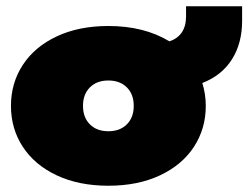

<svg xmlns="http://www.w3.org/2000/svg" viewBox="-20 -578 793 613"><path d="M15 -240Q15 -313 53 -371Q91 -429 161.5 -462Q232 -495 326 -495Q440 -495 521 -446Q574 -464 574 -526V-558H753V-511Q753 -440 720.5 -388.5Q688 -337 626 -313Q637 -277 637 -240Q637 -167 599 -109Q561 -51 490.5 -18Q420 15 326 15Q232 15 161.5 -18Q91 -51 53 -109Q15 -167 15 -240ZM407 -240Q407 -277 385 -299Q363 -321 326 -321Q289 -321 267 -299Q245 -277 245 -240Q245 -203 267 -181Q289 -159 326 -159Q363 -159 385 -181Q407 -203 407 -240Z"/></svg>

Font: Prompt Black
Style: Regular
Weight: 900
Designer: Katatrad Team
Foundry: CadsonDemak
Version: Version 1.000